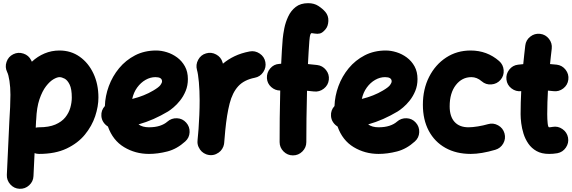

<svg xmlns="http://www.w3.org/2000/svg" viewBox="-20 -889 3586 1204"><path d="M102.5 294.9Q68.4 293.5 44.9 267.6Q21.5 241.7 22.9 207.5L38.6 -128.4Q41.5 -176.3 43.5 -217.5Q45.4 -258.8 45.4 -294.4Q45.4 -342.3 39.3 -381.6Q33.2 -420.9 24.9 -437Q9.8 -467.8 21 -500.7Q32.2 -533.7 63 -548.8Q93.8 -564 127 -553Q160.2 -542 175.3 -511.2Q177.7 -506.8 179.7 -502Q215.8 -535.6 259.8 -554Q303.7 -572.3 353 -572.3Q424.8 -572.3 479.7 -533.4Q534.7 -494.6 565.9 -428Q597.2 -361.3 597.2 -277.3Q597.2 -221.7 576.9 -160.4Q556.6 -99.1 512.7 -45.2Q468.8 8.8 397.7 42.5Q326.7 76.2 225.1 76.2Q210.4 76.2 196.8 71.3L189.9 215.3Q188.5 249.5 162.8 272.9Q137.2 296.4 102.5 294.9ZM205.6 -118.7 204.1 -88.4Q214.4 -90.8 225.1 -90.8Q286.6 -90.8 326.7 -107.9Q366.7 -125 389.2 -152.8Q411.6 -180.7 420.9 -213.4Q430.2 -246.1 430.2 -277.3Q430.2 -331.1 416.7 -358.6Q403.3 -386.2 385.3 -395.8Q367.2 -405.3 353 -405.3Q338.4 -405.3 315.4 -392.1Q292.5 -378.9 268.8 -348.4Q245.1 -317.9 227.5 -266.6Q210 -215.3 207 -138.7Q207 -134.3 206.1 -129.9Q206.1 -123.5 205.6 -118.7Z M1141.6 -2Q1089.4 45.4 1029.5 60.8Q969.7 76.2 914.1 76.2Q828.6 76.2 758.1 33.7Q687.5 -8.8 656.7 -95.7Q639.6 -106 628.4 -123Q617.2 -140.1 615.7 -161.6Q613.3 -197.8 637.7 -224.1Q639.6 -287.1 662.4 -348.9Q685.1 -410.6 726.8 -461.2Q768.6 -511.7 827.1 -542Q885.7 -572.3 959.5 -572.3Q991.7 -572.3 1026.4 -561.5Q1061 -550.8 1091.1 -528.6Q1121.1 -506.3 1139.6 -472.7Q1158.2 -439 1158.2 -393.1Q1158.2 -352.5 1144.3 -318.8Q1130.4 -285.2 1109.6 -259Q1088.9 -232.9 1068.1 -215.6Q1047.4 -198.2 1033.7 -189.9Q988.8 -163.1 942.9 -142.8Q897 -122.6 848.6 -108.9Q874 -90.8 914.1 -90.8Q953.1 -90.8 982.2 -100.3Q1011.2 -109.9 1029.3 -126Q1055.2 -148.9 1089.8 -147.5Q1124.5 -146 1147.5 -120.1Q1170.4 -94.7 1168.9 -59.8Q1167.5 -24.9 1141.6 -2ZM954.6 -405.3Q922.9 -405.3 892.8 -388.2Q862.8 -371.1 840.3 -340.3Q817.9 -309.6 809.1 -268.6Q884.3 -287.1 941.4 -321.3Q976.1 -341.8 986.1 -355.7Q996.1 -369.6 996.1 -378.9Q996.1 -405.3 954.6 -405.3Z M1293.9 83.5Q1284.2 82.5 1274.9 79.1Q1274.9 79.1 1274.4 79.1Q1273.9 78.6 1272.9 78.6Q1240.2 65.9 1226.1 34.2Q1226.1 34.2 1225.6 34.2Q1225.6 33.7 1225.1 32.7Q1216.3 13.2 1218.8 -8.3Q1219.2 -11.2 1219.2 -14.6Q1220.7 -30.8 1222.2 -47.6Q1223.6 -64.5 1225.1 -81.1Q1228 -122.6 1230 -168.7Q1231.9 -214.8 1231.9 -259.8Q1231.9 -320.8 1227.1 -373.8Q1222.2 -426.8 1215.3 -450.2Q1206.1 -482.9 1222.7 -513.9Q1239.3 -544.9 1272 -554.2Q1304.7 -564 1335.4 -547.4Q1366.2 -530.8 1375.5 -498Q1377 -493.7 1377.9 -489.7Q1409.7 -516.6 1450.9 -536.4Q1492.2 -556.2 1545.4 -566.4Q1579.1 -572.8 1608.4 -553.2Q1637.7 -533.7 1644 -500Q1650.4 -466.3 1630.9 -437Q1611.3 -407.7 1577.6 -401.4Q1510.7 -388.2 1474.1 -348.4Q1437.5 -308.6 1419.9 -239.7Q1402.3 -170.9 1392.6 -71.3Q1389.6 -28.3 1385.7 8.3Q1384.8 18.1 1381.3 27.3Q1381.3 27.3 1381.3 27.8Q1380.9 28.3 1380.9 29.3Q1368.2 62 1336.4 76.2Q1336.4 76.2 1336.4 76.7Q1335.9 76.7 1335 77.1Q1315.4 85.9 1293.9 83.5Z M1653.8 -398.4Q1651.9 -433.1 1674.3 -459.7Q1696.8 -486.3 1731 -488.3Q1736.8 -488.8 1743.2 -489.3Q1745.1 -532.2 1747.6 -572Q1750 -611.8 1752.9 -646Q1755.4 -673.8 1762.9 -711.7Q1770.5 -749.5 1787.4 -785.6Q1804.2 -821.8 1834.5 -845.5Q1864.7 -869.1 1912.6 -869.1Q1949.7 -869.1 1976.3 -851.8Q2002.9 -834.5 2020 -814.5Q2040.5 -790.5 2039.1 -757.3Q2037.6 -724.1 2021 -705.1Q2002 -682.6 1986.1 -679Q1970.2 -675.3 1952.1 -678.7Q1941.4 -681.2 1935.1 -681.2Q1929.2 -681.2 1925.8 -671.6Q1922.4 -662.1 1919.9 -631.8Q1917.5 -601.1 1915.3 -564.5Q1913.1 -527.8 1911.1 -487.3Q1939 -484.9 1968.3 -481.4Q2002.4 -477.5 2024.2 -450.2Q2045.9 -422.9 2042 -388.7Q2038.1 -354.5 2010.5 -333Q1982.9 -311.5 1948.7 -315.4Q1926.3 -317.9 1905.3 -319.8Q1902.8 -231.4 1901.9 -147Q1900.9 -62.5 1900.9 2Q1900.9 36.1 1876.2 60.8Q1851.6 85.4 1816.9 85.4Q1782.7 85.4 1758.1 60.8Q1733.4 36.1 1733.4 2Q1733.4 -63 1734.1 -147.7Q1734.9 -232.4 1737.3 -321.3Q1705.1 -321.3 1680.4 -343.5Q1655.8 -365.7 1653.8 -398.4Z M2581.5 -2Q2529.3 45.4 2469.5 60.8Q2409.7 76.2 2354 76.2Q2268.6 76.2 2198 33.7Q2127.4 -8.8 2096.7 -95.7Q2079.6 -106 2068.4 -123Q2057.1 -140.1 2055.7 -161.6Q2053.2 -197.8 2077.6 -224.1Q2079.6 -287.1 2102.3 -348.9Q2125 -410.6 2166.7 -461.2Q2208.5 -511.7 2267.1 -542Q2325.7 -572.3 2399.4 -572.3Q2431.6 -572.3 2466.3 -561.5Q2501 -550.8 2531 -528.6Q2561 -506.3 2579.6 -472.7Q2598.1 -439 2598.1 -393.1Q2598.1 -352.5 2584.2 -318.8Q2570.3 -285.2 2549.6 -259Q2528.8 -232.9 2508.1 -215.6Q2487.3 -198.2 2473.6 -189.9Q2428.7 -163.1 2382.8 -142.8Q2336.9 -122.6 2288.6 -108.9Q2314 -90.8 2354 -90.8Q2393.1 -90.8 2422.1 -100.3Q2451.2 -109.9 2469.2 -126Q2495.1 -148.9 2529.8 -147.5Q2564.5 -146 2587.4 -120.1Q2610.4 -94.7 2608.9 -59.8Q2607.4 -24.9 2581.5 -2ZM2394.5 -405.3Q2362.8 -405.3 2332.8 -388.2Q2302.7 -371.1 2280.3 -340.3Q2257.8 -309.6 2249 -268.6Q2324.2 -287.1 2381.3 -321.3Q2416 -341.8 2426 -355.7Q2436 -369.6 2436 -378.9Q2436 -405.3 2394.5 -405.3Z M3118.7 -388.2Q3096.2 -362.3 3061.3 -359.6Q3026.4 -356.9 3000.5 -379.4Q2970.7 -405.3 2936 -405.3Q2877 -405.3 2838.4 -355.5Q2799.8 -305.7 2799.8 -222.2Q2799.8 -158.7 2830.3 -124.8Q2860.8 -90.8 2918 -90.8Q2942.4 -90.8 2977.1 -96.4Q3011.7 -102.1 3040 -110.4Q3073.2 -120.1 3103.8 -103Q3134.3 -85.9 3143.6 -52.7Q3152.8 -19.5 3136 10.5Q3119.1 40.5 3085.9 50.3Q2998 76.2 2932.1 76.2Q2840.8 76.2 2773.2 38.3Q2705.6 0.5 2668.7 -68.8Q2631.8 -138.2 2631.8 -232.4Q2631.8 -330.1 2670.9 -407Q2710 -483.9 2777.6 -528.1Q2845.2 -572.3 2931.2 -572.3Q3034.2 -572.3 3109.9 -506.3Q3135.7 -483.9 3138.4 -449Q3141.1 -414.1 3118.7 -388.2Z M3543.9 -389.6Q3539.6 -355.5 3512 -334.2Q3484.4 -313 3450.2 -317.4Q3433.6 -319.3 3416 -320.8Q3414.1 -284.2 3412.8 -247.3Q3411.6 -210.4 3411.6 -173.3Q3411.6 -140.6 3414.3 -115.7Q3417 -90.8 3423.3 -90.8Q3431.6 -90.8 3444.8 -93.3Q3478.5 -99.6 3507.1 -79.6Q3535.6 -59.6 3542 -26.4Q3548.3 7.3 3528.6 36.4Q3508.8 65.4 3475.1 71.8Q3461.4 74.2 3448.5 75.2Q3435.5 76.2 3423.3 76.2Q3376.5 76.2 3344.7 58.3Q3313 40.5 3293.2 11.7Q3273.4 -17.1 3262.9 -50.8Q3252.4 -84.5 3248.5 -116.7Q3244.6 -148.9 3244.6 -173.3Q3244.6 -209.5 3245.6 -245.6Q3246.6 -281.7 3248.5 -317.4Q3214.8 -313.5 3187.3 -334.7Q3159.7 -356 3155.8 -390.1Q3151.9 -424.3 3173.1 -451.9Q3194.3 -479.5 3228.5 -483.4Q3244.6 -485.4 3261.2 -486.8Q3264.2 -516.1 3267.3 -545.4Q3270.5 -574.7 3273.9 -603.5Q3277.8 -637.7 3305.2 -659.2Q3332.5 -680.7 3366.7 -676.8Q3400.9 -672.9 3422.4 -645.5Q3443.8 -618.2 3439.9 -584Q3437 -559.6 3434.3 -535.6Q3431.6 -511.7 3429.2 -487.3Q3451.2 -485.8 3471.7 -483.4Q3505.9 -479 3527.1 -451.4Q3548.3 -423.8 3543.9 -389.6Z"/></svg>

Font: Mikhak-FD Black
Style: Regular
Weight: 900
Designer: Amin Abedi
Version: Version 3.2